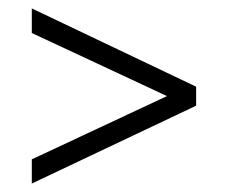

<svg xmlns="http://www.w3.org/2000/svg" viewBox="-20 -433 540 454"><path d="M55.2 -56.2 391.1 -213.4V-198.2L55.2 -355V-413.1L443.8 -228V-183.1L55.2 1Z"/></svg>

Font: Junicode Two Beta VF
Style: Regular
Weight: 400
Designer: Peter S. Baker
Foundry: Briery Creek Software
Version: Version 1.031 beta; ttfautohint (v1.8.1.43-b0c9)